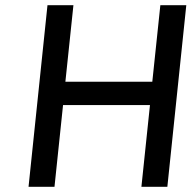

<svg xmlns="http://www.w3.org/2000/svg" viewBox="-20 -720 755 740"><path d="M223 -315 190 0H90L163 -700H263L232 -405H567L598 -700H698L625 0H525L558 -315Z"/></svg>

Font: Quantico
Style: Italic
Weight: 400
Italic angle: -12°
Designer: Matt Desmond
Foundry: MADtype
Version: Version 2.002